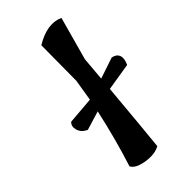

<svg xmlns="http://www.w3.org/2000/svg" viewBox="-253 -901 973 973"><g transform="rotate(-45 233.0 -415.0)"><path d="M314 -458 427 -496Q455 -491 463.5 -470Q472 -449 456 -414L308 -390Q286 -142 273 -15Q236 6 176.5 -3Q117 -12 101 -42Q150 -196 184 -353L82 -322Q49 -338 41.5 -366.5Q34 -395 52 -411L198 -423Q200 -437 217 -539L219 -792Q316 -851 389 -818L325 -586Q317 -497 314 -458Z"/></g></svg>

Font: Tillana SemiBold
Style: Regular
Weight: 600
Designer: Lipi Raval (Devanagari, Latin), Jonny Pinhorn (Latin)
Foundry: Indian Type Foundry
Version: Version 2.003;PS 1.0;hotconv 1.0.79;makeotf.lib2.5.61930; tt